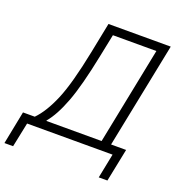

<svg xmlns="http://www.w3.org/2000/svg" viewBox="-216 -826 1044 1104"><g transform="rotate(20 306.0 -274.0)"><path d="M-68 150 -28 -52H44Q97 -106 139.5 -207Q182 -308 223 -513L260 -698H641L511 -52H603L562 150H509L539 0H16L-15 150ZM115 -52H453L572 -646H306L278 -509Q239 -315 200 -212Q161 -109 116 -56Z"/></g></svg>

Font: IBM Plex Sans Light
Style: Italic
Weight: 300
Italic angle: -11.31°
Designer: Mike Abbink, Paul van der Laan, Pieter van Rosmalen
Foundry: Bold Monday
Version: Version 3.0